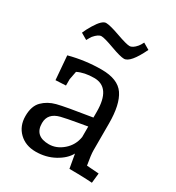

<svg xmlns="http://www.w3.org/2000/svg" viewBox="-176 -829 865 946"><g transform="rotate(30 256.5 -356.5)"><path d="M80 -344 69 -479Q159 -503 251.5 -503Q344 -503 379.5 -451Q415 -399 415 -291V-137Q415 -114 425 -57L494 -52L488 4L455 2Q409 0 358 0L344 -79Q324 -42 276.5 -16Q229 10 171 10Q113 10 76.5 -25.5Q40 -61 40 -117.5Q40 -174 69 -203Q98 -232 142 -243.5Q186 -255 334 -278V-311Q334 -449 240 -449Q185 -449 147 -430Q138 -385 138 -383V-347ZM128 -128Q128 -54 209 -54Q252 -54 289 -86Q326 -118 334 -167V-227Q329 -226 276.5 -217Q224 -208 191 -200Q128 -184 128 -128ZM402 -702Q355 -604 319 -604Q298 -604 242 -624.5Q186 -645 168.5 -645Q151 -645 128 -618Q121 -608 112 -591L76 -612Q85 -634 102 -662Q133 -713 155.5 -713Q178 -713 235.5 -692.5Q293 -672 311 -672Q329 -672 350 -697Q357 -705 366 -723Z"/></g></svg>

Font: Andada
Style: Regular
Weight: 400
Designer: Carolina Giovagnoli
Foundry: Carolina Giovagnoli
Version: Version 1.002